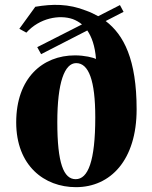

<svg xmlns="http://www.w3.org/2000/svg" viewBox="-20 -759 630 794"><path d="M47 -253C47 -74 163 15 294 15C437 15 545 -97 545 -307C545 -513 492 -615 417 -672L491 -710L476 -738L386 -692C370 -701 353 -709 336 -715C263 -744 197 -743 126 -731L60 -640L89 -624C144 -685 226 -699 281 -680C294 -675 307 -668 319 -658L134 -564L150 -535L341 -633C359 -607 373 -569 377 -515C366 -521 330 -530 290 -530C156 -530 47 -436 47 -253ZM374 -274C374 -92 344 -18 293 -18C243 -18 217 -84 217 -254C217 -418 247 -498 295 -498C347 -498 374 -426 374 -274Z"/></svg>

Font: Sprat Condesed
Style: Bold
Weight: 700
Width: 3
Designer: Ethan Nakache
Foundry: Collletttivo
Version: Version 2.000;Glyphs 3.2 (3217)